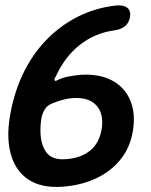

<svg xmlns="http://www.w3.org/2000/svg" viewBox="-20 -698 576 731"><path d="M17 -250Q31 -339 66 -413.5Q101 -488 154 -543.5Q207 -599 274.5 -633.5Q342 -668 421 -677Q451 -680 465 -668Q479 -656 475 -633Q471 -610 455 -597.5Q439 -585 412 -582Q339 -571 282.5 -526Q226 -481 192 -406Q186 -398 187.5 -393Q189 -388 195 -391Q216 -402 240 -406.5Q264 -411 284 -413Q356 -418 405 -392.5Q454 -367 475.5 -317Q497 -267 486 -200Q476 -137 439 -91Q402 -45 345 -18.5Q288 8 216 13Q138 18 89.5 -13.5Q41 -45 22.5 -106.5Q4 -168 17 -250ZM134 -201Q134 -149 156 -118.5Q178 -88 231 -92Q288 -96 323 -124.5Q358 -153 367 -206Q376 -260 350.5 -292.5Q325 -325 270 -325Q247 -325 223 -319Q199 -313 180.5 -305Q162 -297 156 -289Q143 -273 138.5 -251.5Q134 -230 134 -201Z"/></svg>

Font: Winky Sans Medium
Style: Italic
Weight: 500
Italic angle: -8.97852°
Designer: Simon Atzbach
Foundry: typofactur
Version: Version 1.205